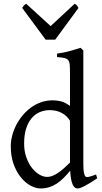

<svg xmlns="http://www.w3.org/2000/svg" viewBox="-20 -1019 560 1053"><path d="M513.2 -41Q490.7 -25.9 473.4 -15.4Q456.1 -4.9 443.1 1.7Q430.2 8.3 420.9 11.5Q411.6 14.6 404.8 14.6Q388.7 14.6 378.4 -7.3Q368.2 -29.3 364.7 -82.5Q346.2 -60.1 327.9 -42Q309.6 -23.9 290.3 -11.5Q271 1 249.5 7.8Q228 14.6 203.1 14.6Q175.8 14.6 147 -1.2Q118.2 -17.1 94 -46.9Q69.8 -76.7 54.4 -119.6Q39.1 -162.6 39.1 -216.8Q39.1 -244.6 46.6 -274.4Q54.2 -304.2 68.4 -332Q82.5 -359.9 103 -384.8Q123.5 -409.7 148.9 -428.5Q174.3 -447.3 204.6 -458Q234.9 -468.8 269 -468.8Q292 -468.8 314.7 -463.1Q337.4 -457.5 363.8 -438V-622.1Q363.8 -648.9 362.3 -664.8Q360.8 -680.7 354 -689.2Q347.2 -697.8 333 -700.9Q318.8 -704.1 293 -706.1V-725.1Q333 -730.5 364.7 -739.5Q396.5 -748.5 421.9 -756.8L437 -742.2V-124Q437 -106.9 437.7 -94.7Q438.5 -82.5 439.9 -74.2Q441.4 -65.9 443.4 -60.5Q445.3 -55.2 448.2 -51.8Q452.6 -46.4 465.1 -48.6Q477.5 -50.8 506.8 -62ZM363.8 -127.4V-356.4Q347.7 -384.3 318.4 -399.7Q289.1 -415 253.9 -415Q222.7 -415 196.8 -403.6Q170.9 -392.1 152.1 -369.1Q133.3 -346.2 122.8 -312Q112.3 -277.8 112.3 -231.9Q112.3 -190.4 124.3 -156.5Q136.2 -122.6 154.8 -98.6Q173.3 -74.7 195.6 -61.8Q217.8 -48.8 237.8 -48.8Q254.4 -48.8 270.5 -55.7Q286.6 -62.5 302.2 -73.5Q317.9 -84.5 333.3 -98.6Q348.6 -112.8 363.8 -127.4ZM282.7 -801.3H230.5L101.6 -975.6Q105 -980.5 107.4 -983.9Q109.9 -987.3 112.1 -989.7Q114.3 -992.2 116.9 -994.1Q119.6 -996.1 123.5 -998.5L257.8 -876L389.6 -998.5Q397.9 -994.1 401.4 -989.7Q404.8 -985.4 410.6 -975.6Z"/></svg>

Font: Gentium Plus Am
Style: Regular
Weight: 400
Designer: J. Victor Gaultney, Annie Olsen, Iska Routamaa, Becca Hirsbrunner
Foundry: SIL International
Version: Version 5.000